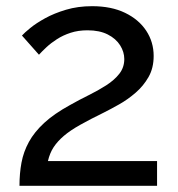

<svg xmlns="http://www.w3.org/2000/svg" viewBox="-20 -601 575 621"><path d="M43 0Q43 -40 49.5 -75Q56 -110 73.5 -142Q91 -174 123 -203.5Q155 -233 206 -261Q236 -278 266.5 -293Q297 -308 323.5 -325Q350 -342 366 -362.5Q382 -383 382 -410Q382 -433 368.5 -454.5Q355 -476 328.5 -489.5Q302 -503 263 -503Q233 -503 208.5 -495Q184 -487 164.5 -474.5Q145 -462 130.5 -448.5Q116 -435 106 -424L51 -486Q59 -495 78 -510.5Q97 -526 126 -542Q155 -558 193.5 -569.5Q232 -581 278 -581Q340 -581 384.5 -559.5Q429 -538 453 -501.5Q477 -465 477 -420Q477 -381 460.5 -352Q444 -323 418.5 -301Q393 -279 365.5 -263.5Q338 -248 316 -237Q271 -215 239 -197Q207 -179 186.5 -161.5Q166 -144 153.5 -125Q141 -106 135 -80H488V0Z"/></svg>

Font: Raleway Thin Medium
Style: Regular
Weight: 500
Version: Version 4.026